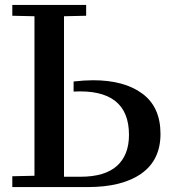

<svg xmlns="http://www.w3.org/2000/svg" viewBox="-20 -760 702 780"><path d="M504 -212Q504 -400 279 -388V-429Q324 -434 358 -434Q485 -434 558.5 -379.5Q632 -325 632 -216Q632 -110 554.5 -55Q477 0 336 0H30V-44L120 -46V-694L30 -696V-740H330V-696L240 -694V-42H307Q406 -42 455 -86Q504 -130 504 -212Z"/></svg>

Font: Minipax
Style: Bold
Weight: 500
Designer: Raphaël Ronot, Igor Stepanchenko (Cyrillic)
Foundry: steppetype
Version: Version 1.002